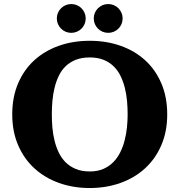

<svg xmlns="http://www.w3.org/2000/svg" viewBox="-20 -923 894 957"><path d="M813.5 -352.5Q813.5 -267.6 784.2 -199.5Q754.9 -131.3 703.1 -84Q651.4 -36.6 580.6 -11.2Q509.8 14.2 427.2 14.2Q344.7 14.2 273.9 -11.2Q203.1 -36.6 151.4 -84Q99.6 -131.3 70.3 -199.5Q41 -267.6 41 -352.5Q41 -439 70.1 -507.1Q99.1 -575.2 150.6 -622.3Q202.1 -669.4 272.9 -694.6Q343.8 -719.7 427.2 -719.7Q510.7 -719.7 581.5 -694.6Q652.3 -669.4 703.9 -622.3Q755.4 -575.2 784.4 -507.1Q813.5 -439 813.5 -352.5ZM616.2 -352.5Q616.2 -384.8 613.3 -418.5Q610.4 -452.1 602.5 -483.9Q594.7 -515.6 581.3 -543.5Q567.9 -571.3 546.9 -592Q525.9 -612.8 496.3 -624.8Q466.8 -636.7 427.2 -636.7Q387.2 -636.7 357.4 -624.8Q327.6 -612.8 306.6 -592.3Q285.6 -571.8 272.5 -543.9Q259.3 -516.1 251.7 -484.6Q244.1 -453.1 241.2 -419.2Q238.3 -385.3 238.3 -352.5Q238.3 -320.3 241.2 -286.6Q244.1 -252.9 252 -221.4Q259.8 -189.9 273.2 -162.1Q286.6 -134.3 307.6 -113.5Q328.6 -92.8 358.2 -80.6Q387.7 -68.4 427.2 -68.4Q465.8 -68.4 494.6 -80.8Q523.4 -93.3 544.4 -114.5Q565.4 -135.7 579.3 -163.8Q593.3 -191.9 601.3 -223.4Q609.4 -254.9 612.8 -288.1Q616.2 -321.3 616.2 -352.5ZM591.3 -831.1Q591.3 -816.4 585.7 -803.2Q580.1 -790 570.3 -780.3Q560.5 -770.5 547.4 -764.9Q534.2 -759.3 519 -759.3Q504.4 -759.3 491.2 -764.9Q478 -770.5 468.3 -780.3Q458.5 -790 452.9 -803.2Q447.3 -816.4 447.3 -831.1Q447.3 -845.7 452.9 -858.9Q458.5 -872.1 468.3 -881.8Q478 -891.6 491.2 -897.2Q504.4 -902.8 519 -902.8Q534.2 -902.8 547.4 -897.2Q560.5 -891.6 570.3 -881.8Q580.1 -872.1 585.7 -858.9Q591.3 -845.7 591.3 -831.1ZM407.2 -831.1Q407.2 -816.4 401.6 -803.2Q396 -790 386.2 -780.3Q376.5 -770.5 363.3 -764.9Q350.1 -759.3 335 -759.3Q320.3 -759.3 307.1 -764.9Q293.9 -770.5 284.2 -780.3Q274.4 -790 268.8 -803.2Q263.2 -816.4 263.2 -831.1Q263.2 -845.7 268.8 -858.9Q274.4 -872.1 284.2 -881.8Q293.9 -891.6 307.1 -897.2Q320.3 -902.8 335 -902.8Q350.1 -902.8 363.3 -897.2Q376.5 -891.6 386.2 -881.8Q396 -872.1 401.6 -858.9Q407.2 -845.7 407.2 -831.1Z"/></svg>

Font: Aclonica
Style: Regular
Weight: 400
Version: Version 1.001